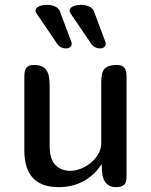

<svg xmlns="http://www.w3.org/2000/svg" viewBox="-20 -769 620 789"><path d="M269 -67Q297 -67 327 -82.5Q357 -98 376.5 -124.5Q396 -151 396 -182V-430Q396 -473 410.5 -487.5Q425 -502 460 -502Q483 -502 491.5 -490.5Q500 -479 500 -455V-43Q500 -19 490 -9.5Q480 0 457 0Q428 0 413 -20Q398 -40 398 -86V-93H396Q370 -51 325 -25.5Q280 0 221 0Q80 0 80 -151V-455Q80 -479 88.5 -490.5Q97 -502 120 -502Q154 -502 169 -483Q184 -464 184 -420V-170Q184 -115 207.5 -91Q231 -67 269 -67ZM126 -725Q126 -736 139.5 -742.5Q153 -749 174.6 -749Q191.7 -749 206.1 -742.5Q220.5 -736 225.9 -723L272.7 -598Q274.5 -594 274.5 -589Q274.5 -580 267.7 -575Q261 -570 250.2 -570Q240.3 -570 231.3 -574.5Q222.3 -579 216.9 -586L128.7 -716Q126 -719 126 -725ZM266 -725Q266 -736 279.5 -742.5Q293 -749 314.6 -749Q331.7 -749 346.1 -742.5Q360.5 -736 365.9 -723L412.7 -598Q414.5 -594 414.5 -589Q414.5 -580 407.7 -575Q401 -570 390.2 -570Q380.3 -570 371.3 -574.5Q362.3 -579 356.9 -586L268.7 -716Q266 -719 266 -725Z"/></svg>

Font: Marmelad for Arash.Academy
Style: Regular
Weight: 400
Designer: Manvel Shmavonyan
Foundry: Cyreal
Version: Version 1.110;Glyphs 3.2 (3202)